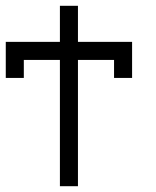

<svg xmlns="http://www.w3.org/2000/svg" viewBox="-20 -520 540 665"><path d="M187.5 -312.5V125H250V-312.5H375V-250H437.5Q437.5 -250 437.5 -375H250Q250 -375 250 -500H187.5Q187.5 -500 187.5 -375H0Q0 -375 0 -250H62.5V-312.5Z"/></svg>

Font: BFUnifontExMono
Style: Regular
Weight: 500
Version: Version 15.0.06